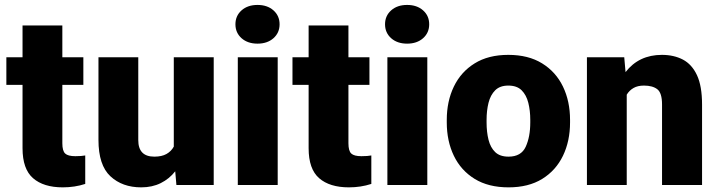

<svg xmlns="http://www.w3.org/2000/svg" viewBox="-20 -765 2968 794"><path d="M324.7 -528.3V-414.1H237.8V-172.4Q237.8 -141.1 249.5 -130.1Q261.2 -119.1 291.5 -119.1Q305.7 -119.1 314.9 -119.9Q324.2 -120.6 332.5 -122.1V-4.4Q289.1 9.8 239.7 9.8Q160.2 9.8 116.7 -28.1Q73.2 -65.9 73.2 -151.9V-414.1H6.3V-528.3H73.2V-659.7H237.8V-528.3Z M709.5 0 704.6 -56.6Q680.2 -25.4 644.8 -7.8Q609.4 9.8 564 9.8Q485.8 9.8 436.5 -36.1Q387.2 -82 387.2 -186.5V-528.3H551.8V-185.5Q551.8 -117.2 618.2 -117.2Q648.9 -117.2 668.5 -128.2Q688 -139.2 698.7 -158.7V-528.3H863.8V0Z M953.6 -664.6Q953.6 -699.7 979 -722.2Q1004.4 -744.6 1044.9 -744.6Q1085.4 -744.6 1110.8 -722.2Q1136.2 -699.7 1136.2 -664.6Q1136.2 -629.4 1110.8 -606.9Q1085.4 -584.5 1044.9 -584.5Q1004.4 -584.5 979 -606.9Q953.6 -629.4 953.6 -664.6ZM1128.4 -528.3V0H963.4V-528.3Z M1507.8 -528.3V-414.1H1420.9V-172.4Q1420.9 -141.1 1432.6 -130.1Q1444.3 -119.1 1474.6 -119.1Q1488.8 -119.1 1498 -119.9Q1507.3 -120.6 1515.6 -122.1V-4.4Q1472.2 9.8 1422.9 9.8Q1343.3 9.8 1299.8 -28.1Q1256.3 -65.9 1256.3 -151.9V-414.1H1189.5V-528.3H1256.3V-659.7H1420.9V-528.3Z M1572.3 -664.6Q1572.3 -699.7 1597.7 -722.2Q1623 -744.6 1663.6 -744.6Q1704.1 -744.6 1729.5 -722.2Q1754.9 -699.7 1754.9 -664.6Q1754.9 -629.4 1729.5 -606.9Q1704.1 -584.5 1663.6 -584.5Q1623 -584.5 1597.7 -606.9Q1572.3 -629.4 1572.3 -664.6ZM1747.1 -528.3V0H1582V-528.3Z M1827.6 -258.8V-269Q1827.6 -346.2 1856.9 -407Q1886.2 -467.8 1942.9 -502.9Q1999.5 -538.1 2082 -538.1Q2165 -538.1 2221.9 -502.9Q2278.8 -467.8 2308.1 -407Q2337.4 -346.2 2337.4 -269V-258.8Q2337.4 -181.6 2308.1 -120.8Q2278.8 -60.1 2222.2 -25.1Q2165.5 9.8 2083 9.8Q2000 9.8 1943.1 -25.1Q1886.2 -60.1 1856.9 -120.8Q1827.6 -181.6 1827.6 -258.8ZM1992.2 -269V-258.8Q1992.2 -219.2 2000.2 -187Q2008.3 -154.8 2027.8 -136Q2047.4 -117.2 2083 -117.2Q2135.3 -117.2 2154.1 -158.2Q2172.9 -199.2 2172.9 -258.8V-269Q2172.9 -307.6 2164.8 -339.8Q2156.7 -372.1 2137.2 -391.6Q2117.7 -411.1 2082 -411.1Q2047.4 -411.1 2027.8 -391.6Q2008.3 -372.1 2000.2 -339.8Q1992.2 -307.6 1992.2 -269Z M2643.1 -411.1Q2617.2 -411.1 2599.9 -401.1Q2582.5 -391.1 2571.8 -373.5V0H2407.2V-528.3H2561.5L2566.9 -466.8Q2622.1 -538.1 2717.3 -538.1Q2766.6 -538.1 2804 -518.6Q2841.3 -499 2862.3 -454.1Q2883.3 -409.2 2883.3 -332.5V0H2717.8V-333Q2717.8 -380.9 2698.2 -396Q2678.7 -411.1 2643.1 -411.1Z"/></svg>

Font: Vazirmatn UI Black
Style: Regular
Weight: 900
Designer: Saber Rastikerdar
Foundry: Saber Rastikerdar
Version: Version 33.003